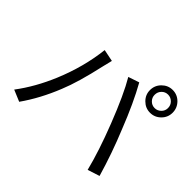

<svg xmlns="http://www.w3.org/2000/svg" viewBox="-171 -1072 1341 1341"><g transform="rotate(45 500.0 -401.5)"><path d="M801.8 -650.9Q820.8 -630.9 849.1 -630.9Q876 -630.9 896 -650.9Q915 -669.9 915 -696.8Q915 -725.1 896 -744.1Q876 -764.2 849.1 -764.2Q820.8 -764.2 801.8 -744.1Q783.2 -725.1 783.2 -696.8Q783.2 -669.9 801.8 -650.9ZM770 -776.9Q803.2 -810.1 849.1 -810.1Q895 -810.1 928.2 -776.9Q960.9 -743.2 960.9 -696.8Q960.9 -650.9 928.2 -618.2Q895 -585 849.1 -585Q803.2 -585 770 -618.2Q736.8 -650.9 736.8 -696.8Q736.8 -744.1 770 -776.9ZM315.9 -670.9 404.8 -652.8Q391.1 -601.1 387.2 -581.1Q342.8 -380.9 295.9 -268.1Q234.9 -115.2 148.9 6.8L64 -28.8Q153.8 -147.9 217.8 -300.8Q294.9 -485.8 315.9 -670.9ZM564.9 -654.8 646 -682.1Q719.2 -551.8 792 -366.2Q861.8 -196.8 912.1 -23.9L823.2 4.9Q786.1 -144 710 -338.9Q628.9 -546.9 564.9 -654.8Z"/></g></svg>

Font: Black Ops One [rus by aLiNcE]
Style: Regular
Weight: 400
Designer: James Grieshaber
Foundry: James Grieshaber
Version: Version 1.002;May 25, 2024;FontCreator 13.0.0.2680 64-bit